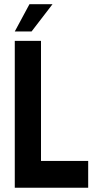

<svg xmlns="http://www.w3.org/2000/svg" viewBox="-20 -874 470 894"><path d="M224.6 -854.5 127 -727.5H48.8L117.2 -854.5ZM170.9 -124.5H390.6V0H48.8V-683.6H170.9Z"/></svg>

Font: California Gothic
Style: Regular
Weight: 400
Version: Version 2.2;